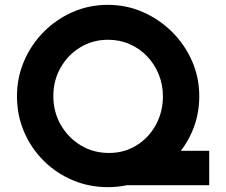

<svg xmlns="http://www.w3.org/2000/svg" viewBox="-20 -764 933 792"><path d="M615 -142H843V0H425ZM50 -367.5Q50 -443 78.9 -511.1Q107.8 -579.3 159.5 -631.6Q211.2 -684 279.1 -714Q347 -744 424.5 -744Q502 -744 570 -714Q638 -684 690.5 -631.7Q742.9 -579.4 772.5 -511.4Q802 -443.3 802 -367.2Q802 -289 772.5 -221.1Q742.9 -153.3 690.5 -101.6Q638 -50 570 -21Q502 8 424.7 8Q347.3 8 279.2 -21Q211 -50 159.5 -101.5Q108 -153 79 -221Q50 -288.9 50 -367.5ZM200 -367.5Q200 -303 230.4 -249.5Q260.9 -196.1 313 -164.5Q365.2 -133 429.5 -133Q493 -133 543.5 -164.5Q594 -196 623 -249.2Q652 -302.4 652 -367Q652 -415 634.6 -457.5Q617.2 -500 586.6 -532Q556 -564 514.8 -582Q473.7 -600 426 -600Q362.2 -600 310.8 -568.6Q259.5 -537.1 229.8 -484.6Q200 -432 200 -367.5Z"/></svg>

Font: Reem Kufi
Style: Regular
Weight: 400
Designer: Khaled Hosny
Version: Version 1.6